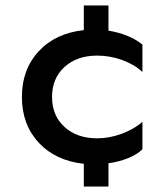

<svg xmlns="http://www.w3.org/2000/svg" viewBox="-20 -590 600 701"><path d="M376 -478Q414 -472 446.5 -458.5Q479 -445 500 -427V-327Q472 -354 427 -370.5Q382 -387 335 -387Q261 -387 215.5 -345.5Q170 -304 170 -236Q170 -168 215.5 -126.5Q261 -85 335 -85Q379 -85 424 -101.5Q469 -118 500 -145V-45Q481 -26 447.5 -12.5Q414 1 376 6V91H286V8Q183 -3 121.5 -69Q60 -135 60 -236Q60 -337 121.5 -403Q183 -469 286 -480V-570H376Z"/></svg>

Font: Madhuban Medium
Style: Regular
Weight: 500
Designer: jaikishan Patel
Foundry: MagicType
Version: Version 1.000